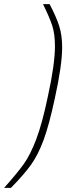

<svg xmlns="http://www.w3.org/2000/svg" viewBox="-98 -763 370 933"><path d="M135 -296Q169 -452 169 -538Q169 -598 156 -638Q143 -678 111 -743H143Q176 -680 190 -635.5Q204 -591 204 -533Q204 -446 168 -283Q141 -157 114.5 -84.5Q88 -12 53.5 36.5Q19 85 -45 150H-78Q-14 78 17.5 34Q49 -10 78 -86Q107 -162 135 -296Z"/></svg>

Font: Saira Semi Condensed Thin
Style: Italic
Weight: 100
Width: 4
Italic angle: -12°
Designer: Hector Gatti with collaboration of the Omnibus-Type team
Foundry: Omnibus-Type
Version: Version 1.001; ttfautohint (v1.8)